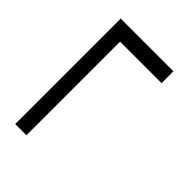

<svg xmlns="http://www.w3.org/2000/svg" viewBox="-31 -647 677 677"><g transform="rotate(-45 307.5 -308.5)"><path d="M36 -384H503V-177H562V-440H36Z"/></g></svg>

Font: GenKiMin2 TW H
Style: Regular
Weight: 900
Version: Version 2.100;PS 2.1;hotconv 16.6.51;makeotf.lib2.5.65220 DE